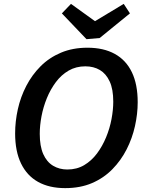

<svg xmlns="http://www.w3.org/2000/svg" viewBox="-20 -959 760 990"><path d="M316 11Q234 11 176.5 -21Q119 -53 88.5 -116Q58 -179 58 -271Q58 -333 72 -396Q86 -459 115.5 -516Q145 -573 189.5 -617.5Q234 -662 294.5 -687.5Q355 -713 431 -713Q514 -713 572 -681Q630 -649 660 -586.5Q690 -524 690 -432Q690 -372 676 -309Q662 -246 633 -189Q604 -132 559.5 -86.5Q515 -41 454.5 -15Q394 11 316 11ZM327 -85Q376 -85 414 -107.5Q452 -130 480 -167.5Q508 -205 527 -251Q546 -297 555 -345Q564 -393 564 -435Q564 -499 545.5 -539Q527 -579 495 -598Q463 -617 420 -617Q372 -617 334 -595Q296 -573 268 -535.5Q240 -498 221.5 -452.5Q203 -407 194 -359.5Q185 -312 185 -269Q185 -205 203 -164.5Q221 -124 253.5 -104.5Q286 -85 327 -85ZM618 -939 650 -890 494 -763 426 -757 299 -890 346 -939 507 -823 427 -824Z"/></svg>

Font: Bitter Thin SemiBold
Style: Italic
Weight: 600
Italic angle: -9°
Version: Version 2.002